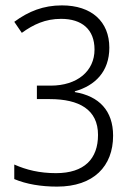

<svg xmlns="http://www.w3.org/2000/svg" viewBox="-20 -774 501 713"><path d="M386 -597C386 -694 320 -754 210 -754C141 -754 86 -732 33 -693L61 -652C104 -683 148 -704 207 -704C284 -704 331 -665 331 -590C331 -510 267 -456 168 -456H117V-406H165C274 -406 344 -367 344 -273C344 -184 293 -131 188 -131C127 -131 78 -143 33 -163V-109C78 -90 133 -81 192 -81C328 -81 400 -157 400 -270C400 -363 348 -417 258 -432V-435C333 -456 386 -508 386 -597Z"/></svg>

Font: Noto Sans Telugu UI Condensed Light
Style: Regular
Weight: 300
Width: 3
Designer: Jelle Bosma - Monotype Design Team
Foundry: Monotype Imaging Inc.
Version: Version 2.005